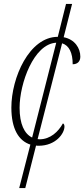

<svg xmlns="http://www.w3.org/2000/svg" viewBox="-20 -734 430 980"><path d="M177 10C265 10 309 -53 309 -88C309 -96 306 -103 301 -104C278 -62 237 -23 182 -23C179 -23 175 -24 172 -24L297 -513C333 -502 351 -464 351 -406C376 -406 390 -421 390 -445C390 -488 362 -533 305 -544L348 -714H317L275 -546C129 -546 38 -337 38 -185C38 -75 76 -15 135 4L78 226H109L164 9C168 10 173 10 177 10ZM80 -184C80 -308 152 -510 267 -516L144 -32C104 -51 80 -102 80 -184Z"/></svg>

Font: Noto Serif Condensed ExtraLight
Style: Italic
Weight: 200
Width: 3
Italic angle: -12°
Designer: Monotype Design Team
Foundry: Monotype Imaging Inc.
Version: Version 2.013